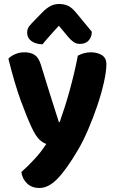

<svg xmlns="http://www.w3.org/2000/svg" viewBox="-20 -753 579 962"><path d="M136 -120Q113 -170 83.5 -250.5Q54 -331 22 -459Q34 -472 55.5 -481.5Q77 -491 102 -491Q134 -491 154 -477.5Q174 -464 185 -428Q207 -355 229.5 -284Q252 -213 275 -141H279Q291 -175 304 -215.5Q317 -256 329 -299.5Q341 -343 351.5 -387.5Q362 -432 370 -474Q401 -491 435 -491Q467 -491 490 -477Q513 -463 513 -431Q513 -395 500.5 -339.5Q488 -284 467.5 -223.5Q447 -163 421.5 -103.5Q396 -44 369 1Q313 96 268 142.5Q223 189 177 189Q140 189 116 166.5Q92 144 87 109Q119 81 153.5 43.5Q188 6 212 -32Q195 -37 176.5 -54.5Q158 -72 136 -120ZM275 -624Q262 -610 251.5 -598.5Q241 -587 231.5 -576Q222 -565 212.5 -554.5Q203 -544 193 -531Q158 -532 137 -547.5Q116 -563 116 -589Q116 -608 126 -621Q136 -634 156 -654L195 -694Q212 -711 231.5 -722Q251 -733 277 -733Q301 -733 321 -724Q341 -715 366 -684L440 -594Q440 -569 425 -551Q410 -533 380 -533Q362 -533 348 -543Q334 -553 320 -570Z"/></svg>

Font: Baloo Tammudu 2
Style: Bold
Weight: 700
Designer: Maithili Shingre, Omkar Shende and Ek Type
Foundry: Ek Type
Version: Version 1.640;hotconv 1.0.111;makeotfexe 2.5.65597; ttfautoh